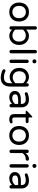

<svg xmlns="http://www.w3.org/2000/svg" viewBox="2059 -2834 1015 5173"><g transform="rotate(90 2566.5 -247.5)"><path d="M469 -256Q469 -347 419.5 -392Q370 -437 304 -437Q238 -437 188.5 -392Q139 -347 139 -256Q139 -164 188.5 -118.5Q238 -73 304 -73Q370 -73 419.5 -118.5Q469 -164 469 -256ZM304 -520Q419 -520 489.5 -447Q560 -374 560 -255Q560 -136 489.5 -63Q419 10 304 10Q188 10 118 -63Q48 -136 48 -255Q48 -374 118 -447Q188 -520 304 -520Z M936 -75Q1010 -75 1055 -122Q1100 -169 1100 -255Q1100 -341 1055 -388Q1010 -435 936 -435Q846 -435 778 -360V-150Q846 -75 936 -75ZM949 -520Q1046 -520 1118.5 -448Q1191 -376 1191 -255Q1191 -134 1118.5 -62Q1046 10 949 10Q851 10 778 -66V-40Q778 -21 764.5 -8Q751 5 732 5Q713 5 700 -8Q687 -21 687 -40V-689Q687 -708 700 -721.5Q713 -735 732 -735Q752 -735 765 -721.5Q778 -708 778 -689V-444Q851 -520 949 -520Z M1371 -735Q1391 -735 1404 -721.5Q1417 -708 1417 -689V-40Q1417 -21 1403.5 -8Q1390 5 1371 5Q1352 5 1339 -8Q1326 -21 1326 -40V-689Q1326 -708 1339 -721.5Q1352 -735 1371 -735Z M1632 -515Q1652 -515 1665 -501.5Q1678 -488 1678 -469V-40Q1678 -21 1664.5 -8Q1651 5 1632 5Q1613 5 1600 -8Q1587 -21 1587 -40V-469Q1587 -488 1600 -501.5Q1613 -515 1632 -515ZM1687 -669V-665Q1687 -644 1672 -629Q1657 -614 1636 -614H1630Q1609 -614 1594 -629Q1579 -644 1579 -665V-669Q1579 -690 1594 -705Q1609 -720 1630 -720H1636Q1657 -720 1672 -705Q1687 -690 1687 -669Z M2222 -363Q2150 -437 2070 -437Q1995 -437 1947.5 -391.5Q1900 -346 1900 -260Q1900 -174 1947.5 -128.5Q1995 -83 2070 -83Q2150 -83 2222 -157ZM2313 -469V-22Q2313 104 2252 172Q2191 240 2078 240Q2020 240 1961 225Q1902 210 1864 188Q1846 177 1846 153Q1846 137 1857.5 124.5Q1869 112 1886 112Q1894 112 1904 116Q1980 154 2069 154Q2222 154 2222 -9V-76Q2151 0 2051 0Q1958 0 1883.5 -68.5Q1809 -137 1809 -260Q1809 -383 1883.5 -451.5Q1958 -520 2051 -520Q2151 -520 2222 -444V-469Q2222 -488 2235 -501.5Q2248 -515 2267 -515Q2286 -515 2299.5 -501.5Q2313 -488 2313 -469Z M2627 -70Q2671 -70 2712 -91.5Q2753 -113 2781 -145V-229H2672Q2521 -229 2521 -150Q2521 -70 2627 -70ZM2663 -520Q2766 -520 2819 -462Q2872 -404 2872 -323V-40Q2872 -21 2858.5 -8Q2845 5 2826 5Q2807 5 2794 -8Q2781 -21 2781 -40V-66Q2707 10 2593 10Q2525 10 2477.5 -31Q2430 -72 2430 -140Q2430 -214 2488.5 -258Q2547 -302 2660 -302H2781V-310Q2781 -376 2748.5 -405Q2716 -434 2647 -434Q2588 -434 2514 -410Q2506 -408 2501 -408Q2486 -408 2475 -419Q2464 -430 2464 -446Q2464 -473 2490 -484Q2575 -520 2663 -520Z M3270 -79Q3284 -79 3295 -68.5Q3306 -58 3306 -43Q3306 -20 3283 -8Q3244 10 3200 10Q3054 10 3054 -122V-432H2983Q2964 -432 2964 -451Q2964 -461 2973 -468L3109 -601Q3118 -610 3126 -610Q3134 -610 3139.5 -604Q3145 -598 3145 -590V-510H3258Q3274 -510 3285.5 -499Q3297 -488 3297 -471Q3297 -454 3285.5 -443Q3274 -432 3258 -432H3145V-130Q3145 -109 3151 -96Q3157 -83 3168.5 -78Q3180 -73 3188.5 -71.5Q3197 -70 3210 -70Q3228 -70 3245.5 -74.5Q3263 -79 3270 -79Z M3795 -256Q3795 -347 3745.5 -392Q3696 -437 3630 -437Q3564 -437 3514.5 -392Q3465 -347 3465 -256Q3465 -164 3514.5 -118.5Q3564 -73 3630 -73Q3696 -73 3745.5 -118.5Q3795 -164 3795 -256ZM3630 -520Q3745 -520 3815.5 -447Q3886 -374 3886 -255Q3886 -136 3815.5 -63Q3745 10 3630 10Q3514 10 3444 -63Q3374 -136 3374 -255Q3374 -374 3444 -447Q3514 -520 3630 -520Z M4266 -520Q4285 -520 4297.5 -507Q4310 -494 4310 -475Q4310 -456 4297 -444Q4284 -432 4264 -432H4259Q4163 -432 4104 -344V-40Q4104 -21 4090.5 -8Q4077 5 4058 5Q4039 5 4026 -8Q4013 -21 4013 -40V-469Q4013 -488 4026 -501.5Q4039 -515 4058 -515Q4077 -515 4090.5 -501.5Q4104 -488 4104 -469V-426Q4174 -520 4261 -520Z M4449 -515Q4469 -515 4482 -501.5Q4495 -488 4495 -469V-40Q4495 -21 4481.5 -8Q4468 5 4449 5Q4430 5 4417 -8Q4404 -21 4404 -40V-469Q4404 -488 4417 -501.5Q4430 -515 4449 -515ZM4504 -669V-665Q4504 -644 4489 -629Q4474 -614 4453 -614H4447Q4426 -614 4411 -629Q4396 -644 4396 -665V-669Q4396 -690 4411 -705Q4426 -720 4447 -720H4453Q4474 -720 4489 -705Q4504 -690 4504 -669Z M4813 -70Q4857 -70 4898 -91.5Q4939 -113 4967 -145V-229H4858Q4707 -229 4707 -150Q4707 -70 4813 -70ZM4849 -520Q4952 -520 5005 -462Q5058 -404 5058 -323V-40Q5058 -21 5044.5 -8Q5031 5 5012 5Q4993 5 4980 -8Q4967 -21 4967 -40V-66Q4893 10 4779 10Q4711 10 4663.5 -31Q4616 -72 4616 -140Q4616 -214 4674.5 -258Q4733 -302 4846 -302H4967V-310Q4967 -376 4934.5 -405Q4902 -434 4833 -434Q4774 -434 4700 -410Q4692 -408 4687 -408Q4672 -408 4661 -419Q4650 -430 4650 -446Q4650 -473 4676 -484Q4761 -520 4849 -520Z"/></g></svg>

Font: VarelaRound
Style: Regular
Weight: 400
Designer: Joe Prince, Avraham Cornfeld
Foundry: Joe Prince, Avraham Cornfeld
Version: Version 2.000;PS 002.000;hotconv 1.0.88;makeotf.lib2.5.64775